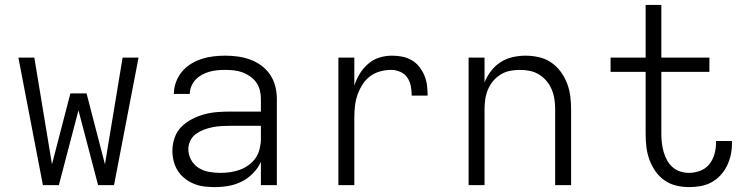

<svg xmlns="http://www.w3.org/2000/svg" viewBox="-20 -755 3040 783"><path d="M155 0 55 -520H120L192 -85L267 -374H333L408 -85L480 -520H545L445 0H380L300 -305L220 0Z M856 8Q835 8 813.5 5.5Q792 3 772 -5Q752 -13 734.5 -26.5Q717 -40 705.5 -58Q694 -76 688.5 -97Q683 -118 683 -140Q683 -167 692 -193Q701 -219 720 -238Q739 -257 763.5 -269.5Q788 -282 814 -289Q840 -296 867 -298Q894 -300 921 -300H1044V-352Q1044 -370 1039.5 -387.5Q1035 -405 1025 -419Q1015 -433 1000 -443.5Q985 -454 968.5 -460Q952 -466 934 -468Q916 -470 898 -470Q882 -470 866 -468.5Q850 -467 834 -462.5Q818 -458 803.5 -450Q789 -442 778 -430.5Q767 -419 760.5 -403.5Q754 -388 754 -372H689Q689 -372 689 -372Q689 -372 689 -372Q689 -396 697.5 -419.5Q706 -443 721.5 -462Q737 -481 758 -494Q779 -507 802 -514.5Q825 -522 849.5 -525Q874 -528 898 -528Q924 -528 950 -524.5Q976 -521 1000.5 -512Q1025 -503 1046 -487.5Q1067 -472 1081.5 -450.5Q1096 -429 1102.5 -403.5Q1109 -378 1109 -352V0H1044V-95Q1032 -69 1012 -48.5Q992 -28 966.5 -15Q941 -2 913 3Q885 8 856 8ZM879 -50Q900 -50 920 -53Q940 -56 959 -63Q978 -70 995 -82.5Q1012 -95 1023 -111.5Q1034 -128 1039 -148.5Q1044 -169 1044 -189V-242H921Q902 -242 884 -241Q866 -240 848 -236.5Q830 -233 812.5 -226.5Q795 -220 780 -209.5Q765 -199 756.5 -182Q748 -165 748 -147Q748 -124 759.5 -103Q771 -82 790.5 -70Q810 -58 833 -54Q856 -50 879 -50Z M1360 0V-520H1425V-406Q1433 -431 1447 -454Q1461 -477 1481 -494.5Q1501 -512 1526.5 -520Q1552 -528 1579 -528Q1600 -528 1620.5 -524Q1641 -520 1659 -509.5Q1677 -499 1690 -482.5Q1703 -466 1711 -446.5Q1719 -427 1721.5 -406Q1724 -385 1724 -365H1659Q1659 -384 1655.5 -403Q1652 -422 1641.5 -438Q1631 -454 1612.5 -462Q1594 -470 1575 -470Q1552 -470 1529 -463.5Q1506 -457 1488 -443Q1470 -429 1457.5 -409Q1445 -389 1437.5 -367Q1430 -345 1427.5 -322Q1425 -299 1425 -276V0Z M1891 0V-520H1956V-419Q1966 -444 1982.5 -465.5Q1999 -487 2021.5 -501.5Q2044 -516 2070.5 -522Q2097 -528 2123 -528Q2150 -528 2177 -522Q2204 -516 2226.5 -501Q2249 -486 2265.5 -464Q2282 -442 2292 -416.5Q2302 -391 2305.5 -364Q2309 -337 2309 -310V0H2244V-310Q2244 -330 2241 -350.5Q2238 -371 2230 -390Q2222 -409 2209 -424.5Q2196 -440 2178.5 -451Q2161 -462 2140.5 -466Q2120 -470 2100 -470Q2080 -470 2059.5 -466Q2039 -462 2021.5 -451Q2004 -440 1991 -424.5Q1978 -409 1970 -390Q1962 -371 1959 -350.5Q1956 -330 1956 -310V0Z M2789 8Q2763 8 2736.5 1.5Q2710 -5 2688.5 -20.5Q2667 -36 2652 -58Q2637 -80 2628 -105Q2619 -130 2616 -156.5Q2613 -183 2613 -210V-462H2470V-520H2613V-735H2677V-520H2873V-462H2677V-210Q2677 -192 2679 -173.5Q2681 -155 2686 -137Q2691 -119 2699.5 -103Q2708 -87 2721.5 -74.5Q2735 -62 2753 -56Q2771 -50 2789 -50Q2813 -50 2835.5 -58.5Q2858 -67 2872.5 -85Q2887 -103 2893.5 -126Q2900 -149 2900 -173Q2900 -175 2900 -176.5Q2900 -178 2900 -180H2965Q2965 -177 2965 -174.5Q2965 -172 2965 -170Q2965 -146 2960 -123Q2955 -100 2944.5 -78.5Q2934 -57 2917.5 -39.5Q2901 -22 2880.5 -11Q2860 0 2836.5 4Q2813 8 2789 8Z"/></svg>

Font: Iosevka Custom Light Extended
Style: Regular
Weight: 300
Width: 7
Monospace: yes
Designer: Belleve Invis
Foundry: Belleve Invis
Version: Version 11.2.4; ttfautohint (v1.8.4)